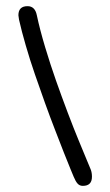

<svg xmlns="http://www.w3.org/2000/svg" viewBox="-20 -606 360 626"><path d="M40 -556.2Q40 -585.9 69.8 -585.9Q94.2 -585.9 100.1 -556.2Q109.9 -509.8 127.2 -452.1Q144.5 -394.5 162.6 -343.3Q180.7 -292 200.9 -238.5Q221.2 -185.1 236.1 -149.2Q251 -113.3 263.2 -83.7Q275.4 -54.2 275.9 -53.2Q279.8 -43 279.8 -29.8Q279.8 0 250 0Q239.7 0 233.2 -7.1Q226.6 -14.2 220.2 -29.8Q219.7 -30.8 210 -54.4Q200.2 -78.1 188.2 -108.6Q176.3 -139.2 159.7 -181.9Q143.1 -224.6 126.5 -270.8Q109.9 -316.9 93.8 -363.8Q77.6 -410.6 64 -457.8Q50.3 -504.9 42 -542Q40 -553.7 40 -556.2Z"/></svg>

Font: Pecita
Style: Book
Weight: 400
Width: 6
Version: Version 3.4.1